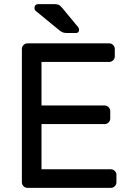

<svg xmlns="http://www.w3.org/2000/svg" viewBox="-20 -910 632 930"><path d="M86 0ZM517 -90Q528 -90 536 -82Q544 -74 544 -63V-27Q544 -16 536 -8Q528 0 517 0H113Q102 0 94 -8Q86 -16 86 -27V-673Q86 -684 94 -692Q102 -700 113 -700H509Q520 -700 528 -692Q536 -684 536 -673V-637Q536 -626 528 -618Q520 -610 509 -610H181V-399H487Q498 -399 506 -391Q514 -383 514 -372V-336Q514 -325 506 -317Q498 -309 487 -309H181V-90ZM358 -779Q363 -774 363 -766Q363 -750 347 -750H305Q289 -750 280 -755Q271 -760 263 -767L152 -858Q147 -863 147 -870Q147 -890 166 -890H245Q256 -890 263.5 -887Q271 -884 282 -871Z"/></svg>

Font: Rubik
Style: Regular
Weight: 400
Designer: Hubert & Fischer
Foundry: Hubert & Fischer
Version: Version 1.002; ttfautohint (v1.6)